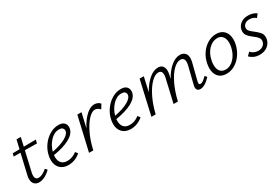

<svg xmlns="http://www.w3.org/2000/svg" viewBox="49 -1268 2968 2034"><g transform="rotate(-30 1533.5 -250.5)"><path d="M134 -125Q129 -102 129 -87Q129 -38 172 -38Q216 -38 274 -88L295 -65Q259 -29 222.5 -11Q186 7 153 7Q116 7 95 -15Q74 -37 74 -77Q74 -100 79 -120L136 -364L53 -365L62 -400L145 -401L170 -508H222L198 -402L346 -404L336 -362L189 -364Z M718 -343Q718 -337 716 -323Q703 -264 627.5 -224Q552 -184 430 -165Q429 -157 429 -141Q429 -94 453.5 -67Q478 -40 525 -40Q587 -40 640 -82L662 -53Q593 4 513 4Q449 4 411.5 -34Q374 -72 374 -137Q374 -165 381 -193Q394 -253 431.5 -305Q469 -357 521 -387.5Q573 -418 629 -418Q675 -418 696.5 -396.5Q718 -375 718 -343ZM611 -374Q552 -374 504 -323Q456 -272 437 -202Q542 -222 603.5 -257Q665 -292 665 -332Q665 -349 653 -361.5Q641 -374 611 -374Z M1138 -386 1106 -334Q1094 -349 1077 -357.5Q1060 -366 1044 -366Q1009 -366 965.5 -321Q922 -276 881.5 -193.5Q841 -111 817 -4L816 0H764L859 -413H910L870 -239Q915 -325 967 -371.5Q1019 -418 1066 -418Q1087 -418 1106.5 -410Q1126 -402 1138 -386Z M1481 -343Q1481 -337 1479 -323Q1466 -264 1390.5 -224Q1315 -184 1193 -165Q1192 -157 1192 -141Q1192 -94 1216.5 -67Q1241 -40 1288 -40Q1350 -40 1403 -82L1425 -53Q1356 4 1276 4Q1212 4 1174.5 -34Q1137 -72 1137 -137Q1137 -165 1144 -193Q1157 -253 1194.5 -305Q1232 -357 1284 -387.5Q1336 -418 1392 -418Q1438 -418 1459.5 -396.5Q1481 -375 1481 -343ZM1374 -374Q1315 -374 1267 -323Q1219 -272 1200 -202Q1305 -222 1366.5 -257Q1428 -292 1428 -332Q1428 -349 1416 -361.5Q1404 -374 1374 -374Z M2251 -70Q2181 5 2127 5Q2080 5 2080 -40Q2080 -54 2084 -69L2136 -279Q2141 -302 2141 -316Q2141 -343 2129 -357Q2117 -371 2093 -371Q2051 -371 2004.5 -325Q1958 -279 1917.5 -195Q1877 -111 1851 0H1798L1863 -282Q1868 -305 1868 -319Q1868 -371 1824 -371Q1781 -371 1732.5 -320.5Q1684 -270 1643.5 -186Q1603 -102 1581 -7L1579 0H1527L1621 -413H1672L1633 -239Q1680 -323 1735.5 -370.5Q1791 -418 1847 -418Q1883 -418 1901.5 -396Q1920 -374 1920 -336Q1920 -314 1914 -288L1904 -246Q1950 -328 2005 -373Q2060 -418 2113 -418Q2151 -418 2173.5 -396.5Q2196 -375 2196 -334Q2196 -310 2189 -283L2138 -82Q2135 -70 2135 -61Q2135 -42 2153 -42Q2169 -42 2187 -55Q2205 -68 2231 -94Z M2315 -137Q2315 -163 2321 -193Q2333 -257 2368 -308Q2403 -359 2452.5 -388.5Q2502 -418 2557 -418Q2620 -418 2655 -379.5Q2690 -341 2690 -276Q2690 -251 2684 -221Q2671 -159 2636.5 -107.5Q2602 -56 2552.5 -26Q2503 4 2447 4Q2384 4 2349.5 -34.5Q2315 -73 2315 -137ZM2628 -219Q2633 -242 2633 -269Q2633 -317 2610.5 -345.5Q2588 -374 2545 -374Q2488 -374 2440 -325Q2392 -276 2377 -196Q2372 -174 2372 -145Q2372 -95 2395 -67.5Q2418 -40 2461 -40Q2520 -40 2566.5 -91.5Q2613 -143 2628 -219Z M2733 -44 2769 -80Q2783 -62 2807.5 -50.5Q2832 -39 2860 -39Q2899 -39 2923 -61.5Q2947 -84 2947 -115Q2947 -138 2932 -155Q2917 -172 2886 -196Q2850 -223 2831 -246Q2812 -269 2812 -302Q2812 -314 2815 -327Q2825 -368 2860 -393Q2895 -418 2948 -418Q3006 -418 3050 -387L3018 -347Q3006 -360 2985 -368Q2964 -376 2941 -376Q2905 -376 2883.5 -357.5Q2862 -339 2862 -312Q2862 -292 2877 -275.5Q2892 -259 2921 -237Q2959 -208 2979 -184Q2999 -160 2999 -124Q2999 -112 2996 -98Q2985 -52 2947 -23.5Q2909 5 2852 5Q2813 5 2782 -9Q2751 -23 2733 -44Z"/></g></svg>

Font: Ysabeau Infant Semilight
Style: Italic
Weight: 300
Italic angle: -12°
Designer: Christian Thalmann (Catharsis Fonts)
Version: Version 0.003